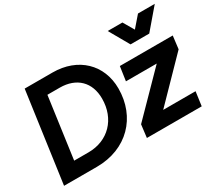

<svg xmlns="http://www.w3.org/2000/svg" viewBox="-145 -1091 1540 1377"><g transform="rotate(-30 625.0 -402.5)"><path d="M34 0H305C556 0 721 -173 721 -410C721 -607 580 -745 368 -745H138ZM187 -120 257 -625H359C498 -625 583 -541 583 -406C583 -237 469 -120 306 -120ZM720 0H1174L1190 -116H922L1235 -437L1248 -544H810L793 -427H1048L733 -106ZM860 -805 954 -640H1109L1250 -805H1111L1034 -716L982 -805Z"/></g></svg>

Font: Mluvka Bold
Style: Italic
Weight: 700
Italic angle: -8°
Designer: Modified by Jiří Krblich, Original typeface by Gumpita Rahayu
Foundry: Gumpita Rahayu & Jiří Krblich
Version: Version 2.000;Glyphs 3.1.1 (3134)